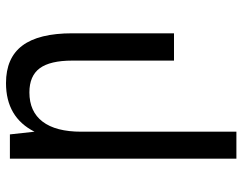

<svg xmlns="http://www.w3.org/2000/svg" viewBox="-104 -496 808 640"><g transform="rotate(-90 300.0 -176.0)"><path d="M91 -547H172L181 -465Q229 -560 343 -560Q427 -560 468 -505.5Q509 -451 509 -339V0H418V-339Q418 -413 392.5 -447.5Q367 -482 312 -482Q248 -482 214.5 -438Q181 -394 181 -309V208H91Z"/></g></svg>

Font: PlemolJP35 Console
Style: Regular
Weight: 400
Version: v2.0.3; ttfautohint (v1.8.4.7-5d5b-dirty) -l 6 -r 45 -G 200 